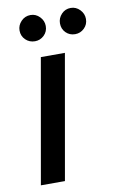

<svg xmlns="http://www.w3.org/2000/svg" viewBox="-81 -740 486 786"><g transform="rotate(-10 162.0 -347.0)"><path d="M24 0 115 -517H215L124 0ZM103 -585Q80 -585 64 -600.5Q48 -616 48 -639Q48 -661 64 -677.5Q80 -694 103 -694Q125 -694 141 -677.5Q157 -661 157 -639Q157 -616 141 -600.5Q125 -585 103 -585ZM270 -585Q247 -585 231.5 -600.5Q216 -616 216 -639Q216 -661 231.5 -677.5Q247 -694 270 -694Q292 -694 308 -677.5Q324 -661 324 -639Q324 -616 308 -600.5Q292 -585 270 -585Z"/></g></svg>

Font: DM Sans 11pt Medium
Style: Italic
Weight: 500
Italic angle: -10°
Version: Version 4.004;gftools[0.9.30]